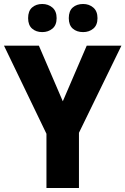

<svg xmlns="http://www.w3.org/2000/svg" viewBox="-20 -943 629 963"><path d="M295 -435 415 -714H589L376 -277V0H213V-272L0 -714H175ZM121 -852Q121 -888 141 -905.5Q161 -923 192 -923Q222 -923 243 -905Q264 -887 264 -852Q264 -817 243 -799.5Q222 -782 192 -782Q161 -782 141 -799.5Q121 -817 121 -852ZM325 -852Q325 -888 345 -905.5Q365 -923 397 -923Q427 -923 448 -905Q469 -887 469 -852Q469 -817 448 -799.5Q427 -782 397 -782Q365 -782 345 -799.5Q325 -817 325 -852Z"/></svg>

Font: Noto Sans SemiCondensed ExtraBold
Style: Regular
Weight: 800
Width: 4
Designer: Monotype Design Team
Foundry: Monotype Imaging Inc.
Version: Version 2.013; ttfautohint (v1.8.4.7-5d5b)